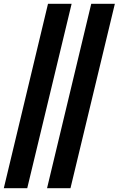

<svg xmlns="http://www.w3.org/2000/svg" viewBox="-39 -803 623 1008"><path d="M-19 185 213 -783H337L104 185ZM208 185 440 -783H564L331 185Z"/></svg>

Font: Ubuntu Sans
Style: Bold Italic
Weight: 700
Italic angle: -13.5°
Designer: Dalton Maag Ltd
Foundry: Dalton Maag Ltd
Version: Version 1.006